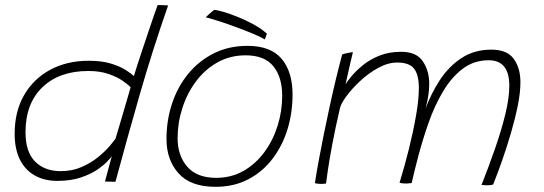

<svg xmlns="http://www.w3.org/2000/svg" viewBox="-20 -720 2152 760"><path d="M395.5 -1.5Q398.5 -12 404 -33Q409.5 -54 415 -74.2Q420.5 -94.5 422.5 -101.5Q420.5 -98 406.5 -82.8Q392.5 -67.5 366.2 -49.2Q340 -31 300.2 -17.5Q260.5 -4 207 -4Q155 -4 117 -25.8Q79 -47.5 58.5 -89Q38 -130.5 38 -190.5Q38 -278.5 75.2 -343.2Q112.5 -408 178.8 -443.8Q245 -479.5 331 -479.5Q384 -479.5 420.5 -468Q457 -456.5 479 -442Q501 -427.5 510 -419Q514.5 -435 524 -464Q533.5 -493 545.2 -528Q557 -563 568.5 -597.5Q580 -632 589.5 -659.5Q599 -687 604 -700Q615 -700 627 -699.5Q639 -699 645.5 -698.5Q583.5 -521 533.2 -346Q483 -171 437 -0.5Q430.5 -0.5 421.5 -0.8Q412.5 -1 405 -1.2Q397.5 -1.5 395.5 -1.5ZM219.5 -42.5Q266 -42.5 303.8 -59.2Q341.5 -76 369.8 -99.2Q398 -122.5 415 -143Q432 -163.5 437 -170.5Q441 -184 449.5 -212.2Q458 -240.5 467.5 -273Q477 -305.5 485.2 -333.5Q493.5 -361.5 497 -374.5Q487.5 -385 465.5 -400.2Q443.5 -415.5 409.5 -427.2Q375.5 -439 329.5 -439Q215 -439 148 -374.8Q81 -310.5 81 -196.5Q81 -118 119.2 -80.2Q157.5 -42.5 219.5 -42.5Z M833 19.5Q734.5 19.5 686.8 -33.8Q639 -87 639 -170Q639 -243.5 661 -310Q683 -376.5 725 -427.8Q767 -479 826.2 -508.8Q885.5 -538.5 960 -538.5Q1051 -538.5 1094.5 -487.5Q1138 -436.5 1138 -345.5Q1138 -273 1117.8 -207.5Q1097.5 -142 1058.2 -90.8Q1019 -39.5 962.2 -10Q905.5 19.5 833 19.5ZM835.5 -16Q895.5 -16 943.8 -43.5Q992 -71 1026.2 -117.5Q1060.5 -164 1078.8 -222Q1097 -280 1097 -341Q1097 -414.5 1062 -457.8Q1027 -501 952.5 -501Q890.5 -501 840.8 -473Q791 -445 755.8 -397.8Q720.5 -350.5 701.8 -292Q683 -233.5 683 -173Q683 -104.5 721.2 -60.2Q759.5 -16 835.5 -16ZM828.5 -681Q838.5 -680.5 863.8 -673.2Q889 -666 921.2 -653Q953.5 -640 984.5 -623Q1015.5 -606 1036.5 -586.5Q1036 -585 1034.2 -580.2Q1032.5 -575.5 1030.8 -570.5Q1029 -565.5 1028 -564Q1011.5 -574 982.2 -586.2Q953 -598.5 918.5 -611.2Q884 -624 851.2 -634.8Q818.5 -645.5 794.5 -651.5Q799.5 -656.5 805.8 -662.5Q812 -668.5 818.2 -673.5Q824.5 -678.5 828.5 -681Z M1226.5 5Q1232.5 -35 1241.5 -84Q1250.5 -133 1261.5 -187Q1272.5 -241 1284.5 -296.5Q1296.5 -352 1309.2 -405Q1322 -458 1334.5 -504.5Q1338 -506 1343.8 -507.5Q1349.5 -509 1355.8 -510.2Q1362 -511.5 1367.8 -512.5Q1373.5 -513.5 1377 -513.5Q1375 -506 1370.8 -488Q1366.5 -470 1361.8 -449Q1357 -428 1353.2 -410.5Q1349.5 -393 1348 -387Q1355.5 -399 1373 -420Q1390.5 -441 1417.8 -463Q1445 -485 1482.5 -500Q1520 -515 1568 -515Q1628.5 -515 1653.8 -477.2Q1679 -439.5 1679 -389Q1679 -364.5 1675 -339.2Q1671 -314 1664.5 -290.5Q1686.5 -350 1721.2 -403.2Q1756 -456.5 1806.5 -490Q1857 -523.5 1925.5 -523.5Q1986.5 -523.5 2013.2 -487.5Q2040 -451.5 2040 -394Q2040 -354.5 2029.8 -303.2Q2019.5 -252 2003.2 -196Q1987 -140 1968.2 -86.5Q1949.5 -33 1932 10.5Q1926.5 12 1920.8 12.8Q1915 13.5 1909 13.5Q1904.5 13.5 1898.2 13Q1892 12.5 1886 12Q1913 -56 1938.2 -128Q1963.5 -200 1979.8 -265.8Q1996 -331.5 1996 -380.5Q1996 -481.5 1914.5 -481.5Q1856 -481.5 1811.5 -447.8Q1767 -414 1733.8 -358.2Q1700.5 -302.5 1676.5 -234.2Q1652.5 -166 1634.5 -97Q1628 -72.5 1621.5 -46.2Q1615 -20 1609.5 4.5Q1604 5 1597.8 5.8Q1591.5 6.5 1586.5 6.5Q1581 6.5 1573.8 5.8Q1566.5 5 1561.5 3.5Q1581.5 -61.5 1598.8 -131Q1616 -200.5 1627 -263.5Q1638 -326.5 1638 -371Q1638 -424 1619 -448.2Q1600 -472.5 1552.5 -472.5Q1516 -472.5 1477.5 -451.5Q1439 -430.5 1405.8 -399.5Q1372.5 -368.5 1350.5 -338.2Q1328.5 -308 1325 -289Q1306.5 -209 1295 -147.2Q1283.5 -85.5 1277.8 -46.2Q1272 -7 1270.5 6.5Q1267 7 1260.8 7.5Q1254.5 8 1250 8Q1243.5 8 1237.8 7.2Q1232 6.5 1226.5 5Z"/></svg>

Font: Grandstander Thin
Style: Italic
Weight: 100
Italic angle: -15°
Designer: Tyler Finck
Foundry: Etcetera Type Co
Version: Version 1.200